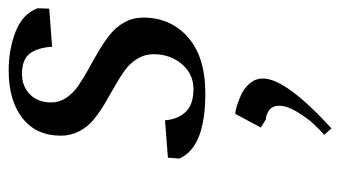

<svg xmlns="http://www.w3.org/2000/svg" viewBox="-194 -300 798 451"><g transform="rotate(-90 205.5 -75.0)"><path d="M58.1 -53.2 60.1 -80.1 147.9 -86.9Q150.4 -55.7 168.2 -37.8Q186 -20 221.2 -20Q256.8 -20 280 -47.4Q303.2 -74.7 303.2 -113.8Q303.2 -134.3 292.7 -151.6Q282.2 -168.9 265.4 -181.2Q248.5 -193.4 228 -204.8Q207.5 -216.3 187 -228.5Q166.5 -240.7 149.7 -254.4Q132.8 -268.1 122.3 -288.1Q111.8 -308.1 111.8 -332Q111.8 -389.2 152.8 -421.6Q193.8 -454.1 265.1 -454.1Q314.9 -454.1 356.4 -437.7Q397.9 -421.4 411.1 -386.2L410.2 -358.9L320.8 -352.1Q318.4 -386.7 304.4 -404.8Q290.5 -422.9 256.8 -422.9Q228 -422.9 209 -404.3Q189.9 -385.7 189.9 -354Q189.9 -335 200.9 -318.6Q211.9 -302.2 229.5 -290.3Q247.1 -278.3 268.3 -266.6Q289.6 -254.9 310.8 -242.4Q332 -230 349.6 -215.8Q367.2 -201.7 378.2 -181.9Q389.2 -162.1 389.2 -138.2Q389.2 -73.7 343 -33Q296.9 7.8 210.9 7.8Q84.5 7.8 58.1 -53.2ZM113.8 287.1Q126.5 275.9 139.9 261.5Q153.3 247.1 167.7 223.4Q182.1 199.7 182.1 182.1Q182.1 164.6 170.9 157.2Q159.7 149.9 149.9 149.9L130.9 138.2L163.1 78.1Q168.5 78.1 180.4 81.5Q192.4 85 208 92Q223.6 99.1 234.9 112.5Q246.1 126 246.1 143.1Q246.1 196.8 128.9 304.2Z"/></g></svg>

Font: Dehuti
Style: Bold-Italic
Weight: 700
Version: Version 1.2